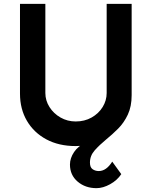

<svg xmlns="http://www.w3.org/2000/svg" viewBox="-20 -752 789 999"><path d="M482 227Q424 227 384 193Q344 159 344 104Q344 71 365.5 39Q387 7 427 -10L464 -63L478 -9Q429 8 374 8Q286 8 221 -27Q156 -62 120 -123.5Q84 -185 84 -265V-732H216V-268Q216 -229 237.5 -195Q259 -161 295 -140.5Q331 -120 374 -120Q420 -120 456.5 -140.5Q493 -161 514 -195Q535 -229 535 -268V-732H665V-257Q665 -198 645 -155.5Q625 -113 594.5 -82.5Q564 -52 532 -26Q498 2 473 30Q448 58 448 94Q448 119 462 128.5Q476 138 494 138Q533 138 564 89L611 154Q590 186 553 206.5Q516 227 482 227Z"/></svg>

Font: Reem Kufi Fun SemiBold
Style: Regular
Weight: 600
Designer: Khaled Hosny
Version: Version 1.005